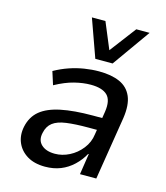

<svg xmlns="http://www.w3.org/2000/svg" viewBox="-113 -836 804 932"><g transform="rotate(15 289.0 -370.5)"><path d="M200 9Q146 9 110 -13Q74 -35 58.5 -71.5Q43 -108 52 -152Q63 -204 99.5 -234Q136 -264 201 -277.5Q266 -291 361 -291H423L414 -229H355Q289 -229 245 -223Q201 -217 177.5 -199Q154 -181 147 -147Q138 -109 161.5 -86.5Q185 -64 230 -64Q267 -64 302.5 -82Q338 -100 363.5 -132.5Q389 -165 394 -205L413 -324Q422 -383 396.5 -408Q371 -433 313 -433Q275 -433 231 -422Q187 -411 136 -383L115 -449Q151 -469 187.5 -481.5Q224 -494 261.5 -500Q299 -506 335 -506Q397 -506 439 -487.5Q481 -469 499 -427.5Q517 -386 507 -318L456 0H374L390 -105H387Q369 -72 341 -45.5Q313 -19 278 -5Q243 9 200 9ZM301 -560 233 -750H301L356 -618L456 -750H523L388 -560Z"/></g></svg>

Font: Nunito Sans 7pt SemiCondensed Medium
Style: Italic
Weight: 500
Width: 4
Italic angle: -9°
Designer: Vernon Adams
Foundry: Vernon Adams
Version: Version 3.101;gftools[0.9.27]